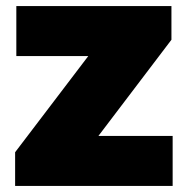

<svg xmlns="http://www.w3.org/2000/svg" viewBox="-20 -615 621 635"><path d="M30 0V-111.5L297 -462.5L296 -429.5H34V-595H547V-483.5L280.5 -132.5L281.5 -165.5H551V0Z"/></svg>

Font: Encode Sans SC Condensed Thin Black
Style: Regular
Weight: 900
Version: Version 3.002